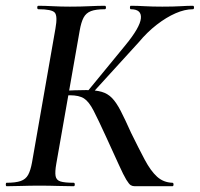

<svg xmlns="http://www.w3.org/2000/svg" viewBox="-31 -645 692 665"><path d="M436 0Q428 0 422 -3.5Q416 -7 406.5 -22.5Q397 -38 381 -73.5Q365 -109 336 -172Q309 -231 293 -262Q277 -293 260 -304Q243 -315 211 -315Q203 -315 193.5 -314Q184 -313 173 -312V-330Q234 -333 267 -333Q300 -333 321 -327Q342 -321 357 -305.5Q372 -290 387 -261Q402 -232 423 -185Q450 -130 470.5 -91.5Q491 -53 513 -33Q535 -13 566 -12Q570 -12 570 -6Q570 0 566 0ZM-8 0Q-11 0 -11 -6Q-11 -12 -8 -12Q23 -12 40.5 -18Q58 -24 66.5 -39.5Q75 -55 80 -83L161 -546Q169 -590 158.5 -601.5Q148 -613 102 -613Q98 -613 98 -619Q98 -625 102 -625Q124 -625 152 -623.5Q180 -622 211 -622Q248 -622 278.5 -623.5Q309 -625 332 -625Q336 -625 336 -619Q336 -613 332 -613Q301 -613 284 -606.5Q267 -600 258.5 -584Q250 -568 245 -539L164 -78Q159 -50 161.5 -35.5Q164 -21 178.5 -16.5Q193 -12 224 -12Q228 -12 228 -6Q228 0 224 0Q199 0 169 -1Q139 -2 105 -2Q73 -2 43.5 -1Q14 0 -8 0ZM284 -317 270 -326 403 -488Q454 -550 457 -581.5Q460 -613 422 -613Q419 -613 419 -619Q419 -625 422 -625Q445 -625 470.5 -623.5Q496 -622 531 -622Q571 -622 594.5 -623.5Q618 -625 637 -625Q641 -625 641 -619Q641 -613 637 -613Q609 -613 577 -599Q545 -585 512 -559.5Q479 -534 449 -498Z"/></svg>

Font: Cormorant SemiBold
Style: Italic
Weight: 600
Italic angle: -10°
Designer: Christian Thalmann (Catharsis Fonts)
Foundry: Catharsis Fonts
Version: Version 4.000